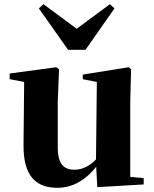

<svg xmlns="http://www.w3.org/2000/svg" viewBox="-20 -877 731 914"><path d="M443 14 664 1V-29L600 -35V-393L604 -547L593 -557L374 -522V-500L441 -487L437 -118C408 -88 373 -69 335 -69C286 -69 255 -94 255 -174V-393L261 -547L248 -557L26 -527V-500L95 -487L92 -189C90 -37 153 17 253 17C330 17 391 -24 438 -83ZM187 -857 165 -837 304 -640H387L525 -837L503 -857L345 -740Z"/></svg>

Font: Noto Serif SC Black
Style: Regular
Weight: 900
Designer: Ryoko NISHIZUKA 西塚涼子 (kana & ideographs); Frank Grießhammer (Latin, Greek & Cyrillic); Wenlong ZHANG 张文龙 (bopomofo); San
Foundry: Adobe
Version: Version 2.001;hotconv 1.1.0;makeotfexe 2.6.0